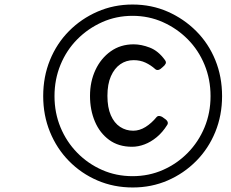

<svg xmlns="http://www.w3.org/2000/svg" viewBox="-20 -902 1021 849"><path d="M567 -73Q483 -73 411 -104Q339 -135 285 -190Q231 -245 201 -318.5Q171 -392 171 -477Q171 -563 201 -636.5Q231 -710 285 -764.5Q339 -819 411 -850.5Q483 -882 566 -882Q650 -882 721.5 -850.5Q793 -819 847.5 -764.5Q902 -710 932 -636.5Q962 -563 962 -477Q962 -392 932 -318.5Q902 -245 847.5 -190Q793 -135 721.5 -104Q650 -73 567 -73ZM566 -123Q638 -123 700.5 -150.5Q763 -178 810.5 -226.5Q858 -275 884.5 -339Q911 -403 911 -477Q911 -551 884.5 -615.5Q858 -680 810.5 -728Q763 -776 700.5 -804Q638 -832 566 -832Q494 -832 431.5 -804Q369 -776 321.5 -728Q274 -680 247.5 -615.5Q221 -551 221 -477Q221 -403 247.5 -339Q274 -275 321.5 -226.5Q369 -178 431.5 -150.5Q494 -123 566 -123ZM564 -253Q504 -253 462.5 -283.5Q421 -314 399.5 -365Q378 -416 378 -478Q378 -541 402 -592.5Q426 -644 469.5 -675Q513 -706 571 -706Q605 -706 642.5 -691.5Q680 -677 709 -637Q716 -628 712.5 -620.5Q709 -613 699 -605Q689 -595 681 -593Q673 -591 667 -596Q647 -614 623.5 -625Q600 -636 571 -636Q538 -636 512 -618Q486 -600 470.5 -565Q455 -530 455 -478Q455 -427 470 -392.5Q485 -358 511 -341Q537 -324 569 -324Q597 -324 623.5 -340.5Q650 -357 673 -385Q679 -391 688.5 -388.5Q698 -386 707 -378Q718 -371 721 -363.5Q724 -356 719 -349Q699 -317 673 -295.5Q647 -274 619 -263.5Q591 -253 564 -253Z"/></svg>

Font: Playwrite NO
Style: Regular
Weight: 400
Designer: Veronika Burian, José Scaglione
Foundry: TypeTogether
Version: Version 1.002